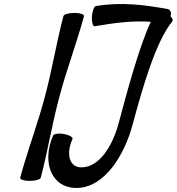

<svg xmlns="http://www.w3.org/2000/svg" viewBox="-20 -880 876 951"><path d="M449 -750C543 -766 638 -779 727 -772C672 -657 609 -426 567 -267C538 -161 474 -51 383 -51C321 -51 307 -121 339 -191C343 -200 324 -211 298 -216C271 -221 247 -217 243 -209C186 -77 234 51 359 51C496 51 597 -110 638 -267C685 -441 750 -672 834 -775C838 -780 834 -790 824 -800C831 -814 825 -832 811 -835C697 -856 579 -871 455 -850C446 -849 437 -825 435 -797C434 -770 440 -748 449 -750ZM294 -800C259 -667 238 -533 202 -400C167 -267 116 -133 80 0C78 9 99 16 127 16C155 16 180 9 182 0C217 -133 238 -267 274 -400C309 -533 360 -667 396 -800C398 -809 377 -816 349 -816C321 -816 296 -809 294 -800Z"/></svg>

Font: Nupuram Medium Oblique
Style: Regular
Weight: 500
Designer: Santhosh Thottingal (santhosh.thottingal@gmail.com)
Foundry: SMC
Version: Version 1.000